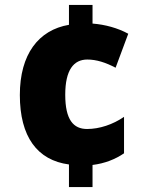

<svg xmlns="http://www.w3.org/2000/svg" viewBox="-20 -744 593 774"><path d="M353 -649V-724H258V-644C135 -623 60 -525 60 -361C60 -193 130 -98 258 -81V10H353V-79C402 -85 445 -102 480 -126V-273C435 -242 381 -224 331 -224C276 -224 243 -261 243 -362C243 -462 277 -504 332 -504C369 -504 406 -492 446 -471L497 -608C455 -631 404 -645 353 -649Z"/></svg>

Font: Noto Sans Armenian SemiCondensed Black
Style: Regular
Weight: 900
Width: 4
Designer: Monotype Design Team
Foundry: Monotype Imaging Inc.
Version: Version 2.008